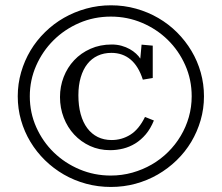

<svg xmlns="http://www.w3.org/2000/svg" viewBox="-20 -705 853 739"><path d="M407.2 -684.6Q457.5 -684.6 503.7 -671.6Q549.8 -658.7 589.6 -635.5Q629.4 -612.3 661.6 -580.1Q693.8 -547.9 717 -509Q740.2 -470.2 752.7 -425.8Q765.1 -381.3 765.1 -334.5Q765.1 -286.6 752.2 -242.2Q739.3 -197.8 716.1 -158.9Q692.9 -120.1 659.9 -88.1Q627 -56.2 587.2 -33.2Q547.4 -10.3 501.7 2.2Q456.1 14.6 406.7 14.6Q357.4 14.6 311.5 2.2Q265.6 -10.3 225.8 -33.2Q186 -56.2 153.3 -88.1Q120.6 -120.1 97.2 -158.9Q73.7 -197.8 61 -242.2Q48.3 -286.6 48.3 -334.5Q48.3 -382.3 61.3 -427Q74.2 -471.7 97.4 -510.5Q120.6 -549.3 153.6 -581.5Q186.5 -613.8 226.3 -636.5Q266.1 -659.2 312 -671.9Q357.9 -684.6 407.2 -684.6ZM717.8 -334.5Q717.8 -398.4 692.9 -454.3Q668 -510.3 625.5 -551.8Q583 -593.3 526.6 -617.2Q470.2 -641.1 406.7 -641.1Q341.8 -641.1 284.9 -616.5Q228 -591.8 185.8 -549.8Q143.6 -507.8 119.1 -452.1Q94.7 -396.5 94.7 -334.5Q94.7 -271 119.6 -215.3Q144.5 -159.7 187 -118.4Q229.5 -77.1 286.1 -53.2Q342.8 -29.3 406.2 -29.3Q449.2 -29.3 489.3 -40.5Q529.3 -51.8 564 -71.8Q598.6 -91.8 627 -119.9Q655.3 -147.9 675.5 -181.9Q695.8 -215.8 706.8 -254.4Q717.8 -293 717.8 -334.5ZM567.9 -404.8 529.8 -398.4Q513.2 -450.2 482.7 -475.8Q452.1 -501.5 408.7 -501.5Q379.4 -501.5 356 -490.5Q332.5 -479.5 316.2 -458.7Q299.8 -438 290.8 -407.5Q281.7 -377 281.7 -338.4Q281.7 -297.9 290.5 -265.9Q299.3 -233.9 315.9 -211.7Q332.5 -189.5 356.2 -177.7Q379.9 -166 409.7 -166Q448.7 -166 481.7 -186.5Q514.6 -207 538.1 -254.9L572.3 -241.2Q559.6 -210 541.3 -188.2Q522.9 -166.5 500.7 -152.8Q478.5 -139.2 453.9 -133.1Q429.2 -127 403.8 -127Q361.8 -127 326.7 -143.1Q291.5 -159.2 265.6 -187Q239.7 -214.8 225.3 -252.2Q210.9 -289.6 210.9 -331.5Q210.9 -372.1 225.1 -408.7Q239.3 -445.3 265.4 -473.1Q291.5 -501 328.4 -517.3Q365.2 -533.7 410.2 -533.7Q430.2 -533.7 447.8 -528.8Q465.3 -523.9 479.2 -516.1Q493.2 -508.3 503.7 -498.5Q514.2 -488.8 520 -479.5L524.9 -533.2L567.9 -529.3Z"/></svg>

Font: Kameron
Style: Regular
Weight: 400
Version: Version 1.000